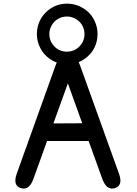

<svg xmlns="http://www.w3.org/2000/svg" viewBox="-20 -1040 771 1083"><path d="M276.9 -790Q292.5 -769.5 309.6 -760.3Q327.6 -750 352.5 -748.5Q355 -748.5 357.4 -748.5Q378.9 -748.5 398.9 -757.3Q418 -766.1 432.1 -782.2Q451.7 -804.2 455.6 -833.5Q456.5 -840.3 456.5 -847.7Q456.5 -869.6 447.8 -889.2Q435.5 -916 410.2 -931.6Q385.7 -946.8 357.4 -946.8Q356.4 -946.8 356 -946.8Q327.6 -946.3 304.2 -931.6Q281.2 -917 269 -892.1Q258.3 -871.1 258.3 -847.7Q258.3 -843.8 258.8 -839.8Q260.7 -811 276.9 -790ZM354.5 -1019.5Q356.9 -1019.5 358.9 -1019.5Q407.2 -1019.5 448.7 -994.1Q492.2 -967.8 513.7 -921.9Q530.3 -886.7 530.3 -848.1Q530.3 -836.9 528.8 -825.7Q521.5 -772 489.3 -736.8Q469.7 -713.9 442.9 -698.7Q416 -683.6 384.8 -678.7Q372.1 -676.8 359.9 -676.8Q310.1 -676.8 268.1 -703.1Q220.2 -733.4 199.7 -786.1Q188 -815.9 188 -848.6Q188 -871.6 193.8 -893.6Q209 -948.2 252.9 -982.9Q297.4 -1018.1 354.5 -1019.5ZM433.6 -665.5 651.4 -59.6Q675.3 7.3 627 21.5Q580.6 35.2 556.6 -32.2L480 -244.6H245.6L168.9 -32.2Q145.5 34.7 98.6 21.5Q50.8 7.3 74.2 -59.6L291.5 -665.5Q320.8 -746.6 362.8 -746.6Q404.3 -746.6 433.6 -665.5ZM362.8 -569.8 281.2 -343.8 443.8 -344.7Z"/></svg>

Font: Comic Relief
Style: Regular
Weight: 400
Designer: Jeff Davis
Foundry: Loudifier
Version: Version 1.0